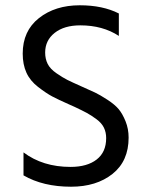

<svg xmlns="http://www.w3.org/2000/svg" viewBox="-20 -700 564 727"><path d="M467 -179Q467 -90 406 -41.5Q345 7 249 7Q143 7 69 -36V-123Q142 -68 247 -68Q310 -68 346 -96Q382 -124 382 -177Q382 -199 373.5 -216.5Q365 -234 345.5 -248.5Q326 -263 308.5 -272.5Q291 -282 261 -296Q255 -299 243 -304Q200 -323 177.5 -335Q155 -347 124.5 -370.5Q94 -394 80 -425Q66 -456 66 -497Q66 -583 127.5 -631.5Q189 -680 282 -680Q369 -680 430 -649V-564Q369 -604 284 -604Q223 -604 187 -575.5Q151 -547 151 -501Q151 -477 160.5 -458Q170 -439 194 -422.5Q218 -406 235 -397.5Q252 -389 288 -373Q322 -358 340 -349.5Q358 -341 386.5 -322.5Q415 -304 429.5 -286.5Q444 -269 455.5 -240.5Q467 -212 467 -179Z"/></svg>

Font: Hind Siliguri
Style: Regular
Weight: 400
Designer: Jyotish Sonowal
Foundry: Indian Type Foundry
Version: Version 1.000;PS 1.0;hotconv 1.0.86;makeotf.lib2.5.63406; tt